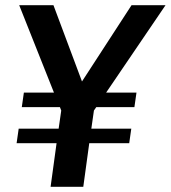

<svg xmlns="http://www.w3.org/2000/svg" viewBox="-20 -720 658 740"><path d="M389 -363H506L498 -307H351L342 -294L332 -224H486L478 -168H324L301 0H175L198 -168H44L52 -224H206L216 -294L211 -307H64L72 -363H188L54 -700H186L296 -406L487 -700H618Z"/></svg>

Font: Krub SemiBold
Style: Italic
Weight: 600
Italic angle: -8°
Designer: Ekaluck Peanpanawate
Foundry: Cadson Demak Co.,Ltd.
Version: Version 1.000; ttfautohint (v1.6)